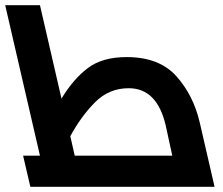

<svg xmlns="http://www.w3.org/2000/svg" viewBox="-39 -720 859 740"><path d="M788 0H78L50 -120H115L-19 -700H115L198 -340Q244 -416 300 -458Q356 -500 449 -500Q575 -500 641 -426Q707 -352 731 -247ZM625 -120 600 -235Q567 -380 457 -380Q381 -380 327 -325.5Q273 -271 232 -195L249 -120Z"/></svg>

Font: Cairo
Style: Bold Italic
Weight: 700
Italic angle: -13°
Designer: Mohamed Gaber, Accademia di Belle Arti di Urbino and others
Foundry: Kief Type Foundry, Accademia di Belle Arti di Urbino and others
Version: Version 3.011